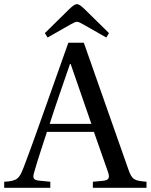

<svg xmlns="http://www.w3.org/2000/svg" viewBox="-49 -896 719 916"><path d="M165 -738 178 -717 285 -778C298 -785 310 -792 318 -792C327 -792 338 -785 351 -778L458 -717L471 -738L355 -852C342 -864 330 -876 318 -876C306 -876 295 -865 281 -852ZM-29 0H191V-29L139 -34C109 -37 106 -47 114 -74C131 -134 152 -196 175 -267H399L466 -76C476 -47 471 -36 439 -33L394 -29V0H650V-29C592 -34 581 -37 563 -89L351 -692H277L172 -396C141 -309 99 -189 64 -98C43 -44 34 -32 -29 -29ZM188 -305C220 -405 255 -503 285 -591H288L387 -305Z"/></svg>

Font: Lingua Franca
Style: Regular
Weight: 400
Version: Version 1.19